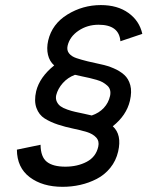

<svg xmlns="http://www.w3.org/2000/svg" viewBox="-20 -720 586 749"><path d="M224.1 8.8Q146 8.8 96.2 -28.6Q46.4 -65.9 45.9 -136.2L138.2 -155.3Q138.7 -107.9 162.6 -88.9Q186.5 -69.8 234.9 -69.8Q282.2 -69.8 318.4 -88.9Q354.5 -107.9 363.3 -147.9Q368.2 -169.4 355.2 -183.6Q342.3 -197.8 318.4 -205.1Q294.4 -212.4 264.6 -218.5Q234.9 -224.6 205.8 -234.1Q176.8 -243.7 154.3 -257.8Q131.8 -272 122.1 -299.1Q112.3 -326.2 121.1 -364.3Q134.8 -419.4 191.4 -464.8Q173.3 -480.5 167.2 -506.1Q161.1 -531.7 168 -562Q183.1 -626.5 242.9 -663.3Q302.7 -700.2 373.5 -700.2Q438.5 -700.2 481.2 -669.4Q523.9 -638.7 535.2 -587.9L449.7 -559.1Q444.8 -623.5 364.7 -623.5Q320.8 -623.5 286.4 -600.3Q252 -577.1 243.7 -541.5Q239.7 -523.9 249.5 -511.7Q259.3 -499.5 278.3 -493.2Q297.4 -486.8 322.3 -480.7Q347.2 -474.6 373.3 -469.2Q399.4 -463.9 423.3 -453.6Q447.3 -443.4 464.4 -428.2Q481.4 -413.1 488.3 -387.7Q495.1 -362.3 486.8 -326.7Q473.1 -269.5 419.9 -227.5Q456.1 -194.8 440.9 -128.9Q432.6 -92.8 410.2 -65.2Q387.7 -37.6 357.2 -22Q326.7 -6.3 293.2 1.2Q259.8 8.8 224.1 8.8ZM337.9 -269.5Q366.7 -279.3 385 -299.1Q403.3 -318.8 409.2 -345.2Q412.1 -357.9 409.4 -368.4Q406.7 -378.9 398.4 -386.2Q390.1 -393.6 380.9 -398.9Q371.6 -404.3 356.2 -408.7Q340.8 -413.1 329.1 -415.8Q317.4 -418.5 299.8 -422.1Q282.2 -425.8 272.5 -428.2Q244.1 -417.5 224.9 -395.8Q205.6 -374 199.2 -348.6Q196.3 -334.5 201.7 -323.2Q207 -312 216.6 -305.2Q226.1 -298.3 242.9 -292.5Q259.8 -286.6 273.4 -283.7Q287.1 -280.8 307.4 -276.4Q327.6 -272 337.9 -269.5Z"/></svg>

Font: HK Grotesk Medium Italic
Style: Regular
Weight: 500
Italic angle: -13°
Designer: Alfredo Marco Pradil and Stefan Peev
Foundry: Hanken Design Co.
Version: Version 1.000;PS 001.000;hotconv 1.0.88;makeotf.lib2.5.64775